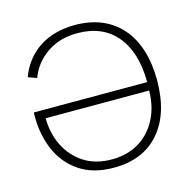

<svg xmlns="http://www.w3.org/2000/svg" viewBox="-100 -763 865 868"><g transform="rotate(-15 333.0 -329.5)"><path d="M43 -329.6C40.5 -269.5 49.3 -213.9 69.3 -163.1C89.4 -111.8 121.1 -71.3 164.6 -40.5C208 -9.8 262.7 5.4 329.6 5.4C420.9 5.4 492.2 -23.9 543 -83C593.8 -141.6 619.1 -223.1 619.1 -327.6C619.1 -536.1 510.7 -663.6 324.2 -663.6C191.9 -663.6 98.1 -599.6 57.6 -490.7L98.1 -476.1C113.8 -519.5 141.6 -555.2 181.2 -583C220.7 -610.8 268.6 -625 325.2 -625C403.8 -625 464.8 -599.1 508.3 -546.9C551.8 -494.6 573.2 -421.9 573.7 -329.6ZM572.3 -290.5C571.8 -241.2 562 -197.3 542 -158.7C502.4 -80.6 428.7 -33.2 330.6 -33.2C279.3 -33.2 235.4 -44.9 199.2 -68.4C127 -115.2 88.4 -197.3 87.9 -290.5Z"/></g></svg>

Font: Estedad ExtraLight
Style: Regular
Weight: 200
Designer: Amin Abedi
Version: Version 7.3